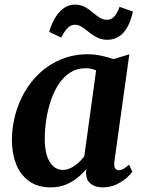

<svg xmlns="http://www.w3.org/2000/svg" viewBox="-20 -800 618 830"><path d="M474.5 -102.5Q472 -81 477.8 -72.5Q483.5 -64 493.5 -64Q501.5 -64 512 -69.2Q522.5 -74.5 538 -88L552 -57.5Q547 -49 529.2 -32.8Q511.5 -16.5 484.5 -3.2Q457.5 10 423 10Q392.5 10 372.8 -5.2Q353 -20.5 351.5 -51.5L353.5 -69.5Q337.5 -50 315.2 -31.8Q293 -13.5 264.2 -1.8Q235.5 10 199.5 10Q142 10 104.8 -17.5Q67.5 -45 49.5 -91.2Q31.5 -137.5 31.5 -194Q31.5 -248.5 45.5 -302Q59.5 -355.5 87 -403Q114.5 -450.5 154.5 -487Q194.5 -523.5 246.5 -544.5Q298.5 -565.5 361.5 -565.5Q388 -565.5 418.5 -559Q449 -552.5 470 -544.5L539 -565ZM395.5 -495.5Q385 -500.5 373.5 -502.8Q362 -505 349.5 -505Q312.5 -505 283.8 -486.8Q255 -468.5 234.2 -437Q213.5 -405.5 200 -365.8Q186.5 -326 180 -283Q173.5 -240 173.5 -199Q173.5 -156 183.2 -126.2Q193 -96.5 210.5 -81Q228 -65.5 251 -65.5Q266 -65.5 279.2 -70.8Q292.5 -76 304.2 -84.5Q316 -93 326 -103.2Q336 -113.5 344.5 -124.5ZM192.5 -662.5Q204.5 -702 221.5 -728Q238.5 -754 259 -767Q279.5 -780 302.5 -780Q328 -780 346.2 -770.2Q364.5 -760.5 379.8 -747.2Q395 -734 410 -724.2Q425 -714.5 443.5 -714.5Q459 -714.5 472 -726.5Q485 -738.5 497 -770.5L554.5 -750Q545 -706.5 528.8 -679.5Q512.5 -652.5 491 -640.2Q469.5 -628 443.5 -628Q419.5 -628 400.2 -637.8Q381 -647.5 365.2 -660.5Q349.5 -673.5 334.8 -683.2Q320 -693 304 -693Q286.5 -693 272.8 -679.5Q259 -666 244.5 -637.5Z"/></svg>

Font: Merriweather 24pt
Style: Bold Italic
Weight: 700
Italic angle: -7.8°
Designer: Eben Sorkin
Foundry: Eben Sorkin
Version: Version 2.101